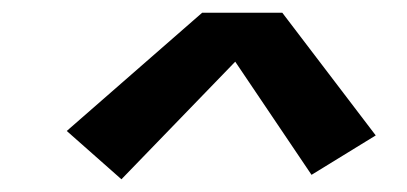

<svg xmlns="http://www.w3.org/2000/svg" viewBox="-20 -732 640 302"><path d="M171 -450 85 -526 298 -712H424L571 -519L470 -457L350 -635Z"/></svg>

Font: Iosevka Curly Extended
Style: Bold Italic
Weight: 700
Width: 7
Italic angle: -9°
Monospace: yes
Designer: Belleve Invis
Foundry: Belleve Invis
Version: Version 11.1.0; ttfautohint (v1.8.3)